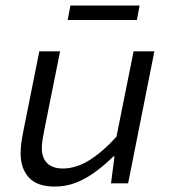

<svg xmlns="http://www.w3.org/2000/svg" viewBox="-20 -675 640 707"><path d="M181.6 12Q116.8 12 86.4 -21.3Q56 -54.6 56 -109.2Q56 -130.6 58.6 -149.7Q61.3 -168.8 65.3 -188.7L124.8 -486.1H201.3L143.3 -197.4Q139.7 -178.7 136.9 -162.3Q134.1 -145.9 134.1 -129.3Q134.1 -93.2 154.1 -73.8Q174.1 -54.5 211.5 -54.5Q260.5 -54.5 310.1 -85.7Q359.7 -116.9 408.9 -171.7L471.9 -486.1H548.5L451.8 0H388.8L401.6 -99H397.6Q368.3 -70.3 334.7 -44.8Q301.1 -19.4 263 -3.7Q225 12 181.6 12ZM229.3 -601.4 239.2 -654.6H494L484.1 -601.4Z"/></svg>

Font: SourceCodeVF
Style: Italic
Weight: 200
Italic angle: -11°
Monospace: yes
Designer: Paul D. Hunt, Teo Tuominen
Foundry: Adobe
Version: Version 1.026;hotconv 1.1.0;makeotfexe 2.6.0